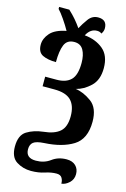

<svg xmlns="http://www.w3.org/2000/svg" viewBox="-156 -923 803 1220"><g transform="rotate(15 245.5 -312.5)"><path d="M378 228Q404 226 428.5 203.5Q453 181 453 146Q453 112 431.5 91Q410 70 372 70Q317 70 277.5 99.5Q238 129 183 129Q117 129 117 71Q117 40 136 25Q155 10 206 7Q323 1 395.5 -44Q468 -89 468 -203Q468 -294 415.5 -332Q363 -370 311 -377Q361 -389 405 -430.5Q449 -472 449 -550Q449 -633 400.5 -673.5Q352 -714 278 -721Q303 -769 347 -769Q366 -769 377 -759Q390 -777 390 -796Q390 -853 332 -853Q293 -853 268.5 -819.5Q244 -786 227 -754Q209 -780 188.5 -804Q168 -828 141 -853H74V-840Q91 -823 116.5 -786Q142 -749 159 -718Q86 -704 54.5 -668Q23 -632 23 -592Q23 -542 57 -525.5Q91 -509 145 -509Q145 -582 161.5 -622.5Q178 -663 226 -663Q267 -663 285.5 -630.5Q304 -598 304 -546Q304 -466 272 -434Q240 -402 178 -402H103V-339H180Q257 -339 291 -304Q325 -269 325 -200Q325 -130 289.5 -99Q254 -68 183 -61Q121 -54 76.5 -26.5Q32 1 32 76Q32 146 74.5 173Q117 200 170 200Q219 200 258.5 187Q298 174 333 174Q359 174 369 191Q379 208 378 228Z"/></g></svg>

Font: Noto Serif ExtraCondensed Extra
Style: Regular
Weight: 800
Width: 3
Designer: Monotype Design Team
Foundry: Monotype Imaging Inc.
Version: Version 1.002